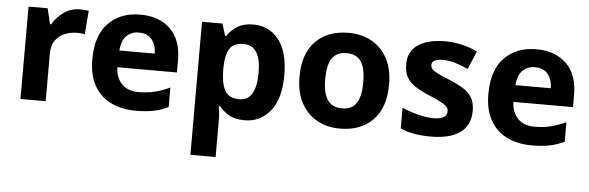

<svg xmlns="http://www.w3.org/2000/svg" viewBox="-50 -723 3465 1130"><g transform="rotate(5 1682.5 -158.0)"><path d="M382.8 -556.2Q394 -556.2 408.9 -554.9Q423.8 -553.7 433.1 -551.8L421.9 -412.1Q414.6 -414.6 401.1 -415.8Q387.7 -417 377.9 -417Q339.4 -417 304.9 -403.6Q270.5 -390.1 248.8 -359.9Q227.1 -329.6 227.1 -277.8V0H78.1V-545.9H190.9L212.9 -454.1H220.2Q244.1 -496.1 286.1 -526.1Q328.1 -556.2 382.8 -556.2Z M737.3 -556.2Q850.6 -556.2 916.3 -491.7Q981.9 -427.2 981.9 -308.1V-235.8H629.9Q632.3 -172.9 667.7 -137Q703.1 -101.1 766.1 -101.1Q818.4 -101.1 861.8 -111.8Q905.3 -122.6 951.2 -144V-28.8Q910.6 -8.8 866.5 0.5Q822.3 9.8 759.3 9.8Q677.2 9.8 614 -20.5Q550.8 -50.8 514.9 -112.8Q479 -174.8 479 -269Q479 -412.1 550.3 -484.1Q621.6 -556.2 737.3 -556.2ZM738.3 -450.2Q694.8 -450.2 666.3 -422.4Q637.7 -394.5 633.3 -335H842.3Q841.8 -384.3 816.2 -417.2Q790.5 -450.2 738.3 -450.2Z M1406.7 -556.2Q1499 -556.2 1555.9 -484.4Q1612.8 -412.6 1612.8 -273.9Q1612.8 -134.3 1554 -62.3Q1495.1 9.8 1402.8 9.8Q1343.8 9.8 1308.6 -11.7Q1273.4 -33.2 1252 -60.1H1244.1Q1252 -18.6 1252 20V240.2H1103V-545.9H1224.1L1245.1 -475.1H1252Q1273.4 -508.3 1310.5 -532.2Q1347.7 -556.2 1406.7 -556.2ZM1358.9 -437Q1300.3 -437 1276.9 -400.9Q1253.4 -364.7 1252 -291V-274.9Q1252 -195.3 1275.4 -153.1Q1298.8 -110.8 1360.8 -110.8Q1411.6 -110.8 1436.3 -153.3Q1460.9 -195.8 1460.9 -275.9Q1460.9 -437 1358.9 -437Z M2231.9 -273.9Q2231.9 -137.2 2160.4 -63.7Q2088.9 9.8 1965.8 9.8Q1889.2 9.8 1829.8 -23.2Q1770.5 -56.2 1736.6 -119.6Q1702.6 -183.1 1702.6 -273.9Q1702.6 -409.7 1773.9 -482.9Q1845.2 -556.2 1968.8 -556.2Q2045.4 -556.2 2104.7 -523.4Q2164.1 -490.7 2198 -427.7Q2231.9 -364.7 2231.9 -273.9ZM1854.5 -273.9Q1854.5 -192.9 1881.1 -151.4Q1907.7 -109.9 1967.8 -109.9Q2027.3 -109.9 2053.5 -151.4Q2079.6 -192.9 2079.6 -273.9Q2079.6 -355 2053.2 -395.5Q2026.9 -436 1966.8 -436Q1907.7 -436 1881.1 -395.5Q1854.5 -355 1854.5 -273.9Z M2735.8 -162.1Q2735.8 -78.6 2677 -34.4Q2618.2 9.8 2502.9 9.8Q2445.8 9.8 2405 2.4Q2364.3 -4.9 2322.8 -22V-145Q2367.2 -125 2418.2 -112.1Q2469.2 -99.1 2507.8 -99.1Q2551.3 -99.1 2570.1 -112.1Q2588.9 -125 2588.9 -146Q2588.9 -159.7 2581.3 -170.7Q2573.7 -181.6 2548.8 -195.6Q2523.9 -209.5 2470.7 -231.9Q2419.4 -253.4 2386.5 -275.4Q2353.5 -297.4 2337.6 -327.4Q2321.8 -357.4 2321.8 -403.8Q2321.8 -479.5 2380.6 -517.8Q2439.5 -556.2 2538.1 -556.2Q2636.2 -556.2 2730 -513.2L2685.1 -405.8Q2644.5 -423.3 2608.6 -434.6Q2572.8 -445.8 2535.6 -445.8Q2469.7 -445.8 2469.7 -410.2Q2469.7 -397 2478.3 -386.7Q2486.8 -376.5 2511.5 -364Q2536.1 -351.6 2584 -332Q2630.4 -313 2664.6 -292.2Q2698.7 -271.5 2717.3 -241Q2735.8 -210.4 2735.8 -162.1Z M3077.1 -556.2Q3190.4 -556.2 3256.1 -491.7Q3321.8 -427.2 3321.8 -308.1V-235.8H2969.7Q2972.2 -172.9 3007.6 -137Q3043 -101.1 3106 -101.1Q3158.2 -101.1 3201.7 -111.8Q3245.1 -122.6 3291 -144V-28.8Q3250.5 -8.8 3206.3 0.5Q3162.1 9.8 3099.1 9.8Q3017.1 9.8 2953.9 -20.5Q2890.6 -50.8 2854.7 -112.8Q2818.8 -174.8 2818.8 -269Q2818.8 -412.1 2890.1 -484.1Q2961.4 -556.2 3077.1 -556.2ZM3078.1 -450.2Q3034.7 -450.2 3006.1 -422.4Q2977.5 -394.5 2973.1 -335H3182.1Q3181.6 -384.3 3156 -417.2Q3130.4 -450.2 3078.1 -450.2Z"/></g></svg>

Font: Open Sans
Style: Bold
Weight: 700
Designer: Monotype Design Team
Foundry: Monotype Imaging Inc.
Version: Version 3.000; ttfautohint (v1.8.4)